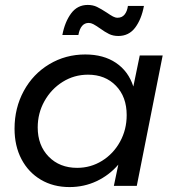

<svg xmlns="http://www.w3.org/2000/svg" viewBox="-20 -754 718 779"><path d="M39 -232Q39 -316 76.5 -385Q114 -454 180 -493.5Q246 -533 326 -533Q400 -533 450.5 -499Q501 -465 521 -403L547 -529H640L535 0H442L460 -86Q423 -43 372 -19Q321 5 262 5Q196 5 145.5 -25Q95 -55 67 -108.5Q39 -162 39 -232ZM494 -287Q494 -361 450.5 -406Q407 -451 337 -451Q281 -451 234.5 -422Q188 -393 160.5 -344Q133 -295 133 -237Q133 -164 177.5 -118.5Q222 -73 293 -73Q348 -73 394 -101.5Q440 -130 467 -179Q494 -228 494 -287ZM460 -608Q439 -608 422.5 -616Q406 -624 384 -640Q368 -651 358.5 -656Q349 -661 340 -661Q307 -661 298 -612H233Q243 -665 268.5 -699.5Q294 -734 336 -734Q357 -734 373.5 -726Q390 -718 413 -703Q429 -692 438.5 -687Q448 -682 457 -682Q475 -682 485.5 -695Q496 -708 499 -730H564Q554 -676 528.5 -642Q503 -608 460 -608Z"/></svg>

Font: Gontserrat
Style: Italic
Weight: 400
Italic angle: -11.3°
Designer: Julieta Ulanovsky
Foundry: Julieta Ulanovsky
Version: Version 6.001